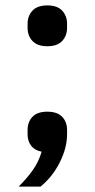

<svg xmlns="http://www.w3.org/2000/svg" viewBox="-20 -552 350 710"><path d="M155 -139Q192 -139 210 -120Q228 -101 228 -71V-55Q228 -6 201.5 47.5Q175 101 130 138H49Q81 106 102 76Q123 46 134 9Q108 4 95 -13.5Q82 -31 82 -55V-71Q82 -101 100 -120Q118 -139 155 -139ZM155 -381Q118 -381 100 -400.5Q82 -420 82 -449V-464Q82 -493 100 -512.5Q118 -532 155 -532Q192 -532 210 -512.5Q228 -493 228 -464V-449Q228 -420 210 -400.5Q192 -381 155 -381Z"/></svg>

Font: IBM Plex Sans Thai Looped Medium
Style: Regular
Weight: 500
Designer: Mike Abbink, Paul van der Laan, Pieter van Rosmalen, Ben Mitchell, Mark Frömberg
Foundry: Bold Monday
Version: Version 1.1